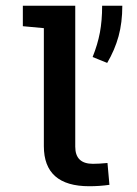

<svg xmlns="http://www.w3.org/2000/svg" viewBox="-20 -645 478 669"><path d="M242.2 -133.8Q242.2 -74.2 303.7 -74.2Q325.2 -74.2 354.5 -77.1L361.3 -1Q327.1 3.9 291 3.9Q132.8 3.9 132.8 -135.7V-546.9L59.6 -553.7V-625H242.2ZM335.9 -625H406.2Q406.2 -566.4 393.1 -518.6Q379.9 -470.7 353.5 -425.8L302.7 -446.3Q320.3 -490.2 328.1 -531.7Q335.9 -573.2 335.9 -625Z"/></svg>

Font: Sudo
Style: Bold
Weight: 700
Monospace: yes
Designer: Jens Kutilek
Foundry: Jens Kutilek
Version: Version 0.040